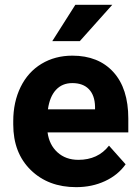

<svg xmlns="http://www.w3.org/2000/svg" viewBox="-20 -770 581 800"><path d="M297.4 9.8Q181.2 9.8 108.2 -61.5Q35.2 -132.8 35.2 -251.5V-265.1Q35.2 -344.7 65.9 -407.5Q96.7 -470.2 153.1 -504.2Q209.5 -538.1 281.7 -538.1Q390.1 -538.1 452.4 -469.7Q514.6 -401.4 514.6 -275.9V-218.3H178.2Q185.1 -166.5 219.5 -135.3Q253.9 -104 306.6 -104Q388.2 -104 434.1 -163.1L503.4 -85.4Q471.7 -40.5 417.5 -15.4Q363.3 9.8 297.4 9.8ZM281.2 -423.8Q239.3 -423.8 213.1 -395.5Q187 -367.2 179.7 -314.5H376V-325.7Q375 -372.6 350.6 -398.2Q326.2 -423.8 281.2 -423.8ZM293.9 -750H447.8L312.5 -598.6H197.8Z"/></svg>

Font: Robotiche
Style: Bold
Weight: 700
Designer: Google
Version: Version 2.001150; 2014